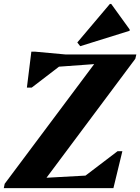

<svg xmlns="http://www.w3.org/2000/svg" viewBox="-29 -971 724 991"><path d="M-9.4 0 -4.8 -22.4 494.4 -690H674.8L669.4 -667.6L171 0ZM80.8 0 91.6 -47 542.2 -71.8 525.8 0ZM377.6 0 387.6 -45.8 577.8 -190.6H602.6L556.4 0ZM109.8 -518.8 132.8 -704.4H151L308.2 -690L297.4 -643.6L134.6 -518.8ZM184 -620.2 200 -690H524.4L513.8 -644.2ZM385 -732.6 370 -751.8 538.2 -950.8H545L640.2 -819V-812.2Z"/></svg>

Font: Platypi Light
Style: Italic
Weight: 300
Italic angle: -13°
Designer: David Sargent
Foundry: Bolt Cutter Type
Version: Version 1.200